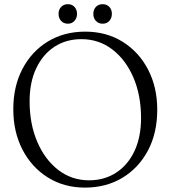

<svg xmlns="http://www.w3.org/2000/svg" viewBox="-20 -860 796 895"><path d="M377.5 -712.5Q476 -712.5 551.8 -665.2Q627.5 -618 670.2 -535.8Q713 -453.5 713 -348.5Q713 -240.5 670 -159Q627 -77.5 551 -31.5Q475 14.5 376 14.5Q278.5 14.5 203 -32.8Q127.5 -80 84.8 -162.5Q42 -245 42 -351Q42 -457.5 84.8 -539Q127.5 -620.5 203 -666.5Q278.5 -712.5 377.5 -712.5ZM637.5 -310Q637.5 -415.5 601.8 -498.8Q566 -582 503.2 -629.8Q440.5 -677.5 359.5 -677.5Q288 -677.5 233.8 -642Q179.5 -606.5 148.8 -541.5Q118 -476.5 118 -388Q118 -282 153.8 -198.8Q189.5 -115.5 252 -67.5Q314.5 -19.5 395.5 -19.5Q466.5 -19.5 521.2 -55Q576 -90.5 606.8 -155.8Q637.5 -221 637.5 -310ZM296.5 -749.5Q277 -749.5 265 -762.5Q253 -775.5 253 -795.5Q253 -815 265 -827.8Q277 -840.5 296.5 -840.5Q315.5 -840.5 327.2 -827.8Q339 -815 339 -795.5Q339 -776 327.2 -762.8Q315.5 -749.5 296.5 -749.5ZM458.5 -749.5Q439 -749.5 427 -762.5Q415 -775.5 415 -795.5Q415 -815 427 -827.8Q439 -840.5 458.5 -840.5Q478 -840.5 489.8 -827.8Q501.5 -815 501.5 -795.5Q501.5 -776 489.8 -762.8Q478 -749.5 458.5 -749.5Z"/></svg>

Font: Fraunces 72pt S050 Light
Style: Regular
Weight: 300
Version: Version 1.000; ttfautohint (v1.8.3)